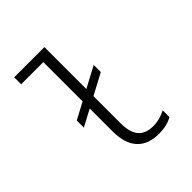

<svg xmlns="http://www.w3.org/2000/svg" viewBox="-206 -871 1011 1011"><g transform="rotate(-45 300.0 -365.0)"><path d="M290 -173V-740H65V-688H230V-173Q230 -82 272 -36Q314 10 395 10Q424 10 449.5 4Q475 -2 495 -14V-64Q472 -52 449 -46Q426 -40 402 -40Q345 -40 317.5 -72.5Q290 -105 290 -173ZM137 -293 407 -437V-490L137 -346Z"/></g></svg>

Font: CommitMonoV143 ExtLt
Style: Regular
Weight: 200
Monospace: yes
Designer: Eigil Nikolajsen
Foundry: Eigil Nikolajsen
Version: Version 1.143